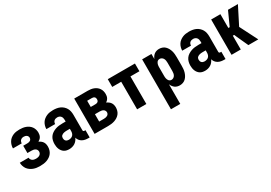

<svg xmlns="http://www.w3.org/2000/svg" viewBox="21 -1381 3457 2448"><g transform="rotate(-30 1750.0 -156.5)"><path d="M252 8Q227 8 202.5 5Q178 2 154.5 -7Q131 -16 110.5 -30.5Q90 -45 75.5 -65Q61 -85 53.5 -109.5Q46 -134 46 -158H175Q175 -145 182 -132.5Q189 -120 200 -112.5Q211 -105 225 -102Q239 -99 252 -99Q266 -99 280 -102Q294 -105 306 -112.5Q318 -120 324.5 -132.5Q331 -145 331 -159Q331 -173 324 -185.5Q317 -198 304.5 -205Q292 -212 278 -214.5Q264 -217 250 -217H192V-324H250Q261 -324 272.5 -326Q284 -328 294 -333.5Q304 -339 309.5 -349.5Q315 -360 315 -371Q315 -383 310 -393Q305 -403 295.5 -409.5Q286 -416 275 -418.5Q264 -421 253 -421Q240 -421 228.5 -417Q217 -413 208 -404.5Q199 -396 195 -384Q191 -372 191 -360H62V-361Q62 -385 68.5 -408Q75 -431 87.5 -451.5Q100 -472 118.5 -487Q137 -502 159 -511.5Q181 -521 205 -524.5Q229 -528 253 -528Q276 -528 299 -525Q322 -522 344 -514Q366 -506 385 -492.5Q404 -479 417.5 -460Q431 -441 437.5 -418.5Q444 -396 444 -373Q444 -358 441 -342.5Q438 -327 430.5 -313.5Q423 -300 411.5 -290Q400 -280 386 -272Q403 -264 417.5 -253Q432 -242 442 -227Q452 -212 456 -194Q460 -176 460 -157Q460 -132 453 -108Q446 -84 431 -63.5Q416 -43 395 -29Q374 -15 350.5 -6.5Q327 2 302 5Q277 8 252 8Z M681 8Q661 8 642.5 4Q624 0 608 -10Q592 -20 580 -35.5Q568 -51 561 -68.5Q554 -86 551 -105Q548 -124 548 -143Q548 -170 554.5 -196.5Q561 -223 576.5 -245Q592 -267 615 -282Q638 -297 663.5 -306Q689 -315 715.5 -318Q742 -321 769 -321H815V-346Q815 -360 811.5 -374Q808 -388 799 -399Q790 -410 776.5 -415.5Q763 -421 748 -421Q736 -421 723.5 -417.5Q711 -414 701.5 -405.5Q692 -397 687.5 -385Q683 -373 683 -360H554Q554 -384 560.5 -407.5Q567 -431 580 -451.5Q593 -472 612.5 -487Q632 -502 654 -511.5Q676 -521 700 -524.5Q724 -528 748 -528Q774 -528 799 -524Q824 -520 847 -510Q870 -500 889.5 -482.5Q909 -465 921.5 -443Q934 -421 939 -396Q944 -371 944 -346V-117Q944 -110 949 -104.5Q954 -99 962 -99H979V8H962Q939 8 916 4Q893 0 873 -11Q853 -22 838.5 -40.5Q824 -59 819 -81Q810 -61 796 -43.5Q782 -26 763.5 -14.5Q745 -3 723.5 2.5Q702 8 681 8ZM734 -99Q750 -99 766 -104Q782 -109 793.5 -120.5Q805 -132 810 -148Q815 -164 815 -180V-214H769Q759 -214 749 -213Q739 -212 729 -210Q719 -208 709 -203.5Q699 -199 691.5 -192Q684 -185 680.5 -175.5Q677 -166 677 -155Q677 -144 680.5 -133Q684 -122 692 -114Q700 -106 711.5 -102.5Q723 -99 734 -99Z M1056 0V-520H1255Q1277 -520 1299 -517Q1321 -514 1341.5 -506Q1362 -498 1379.5 -485Q1397 -472 1409.5 -453.5Q1422 -435 1427.5 -413.5Q1433 -392 1433 -370Q1433 -356 1430.5 -341.5Q1428 -327 1421.5 -314.5Q1415 -302 1405 -291Q1395 -280 1383 -272Q1400 -265 1415 -254Q1430 -243 1440.5 -228Q1451 -213 1455.5 -194.5Q1460 -176 1460 -158Q1460 -134 1453 -110Q1446 -86 1431 -67Q1416 -48 1395 -34.5Q1374 -21 1351 -13.5Q1328 -6 1303.5 -3Q1279 0 1255 0ZM1185 -322H1255Q1264 -322 1273.5 -324.5Q1283 -327 1290.5 -333.5Q1298 -340 1301 -349.5Q1304 -359 1304 -368Q1304 -378 1300.5 -387Q1297 -396 1290 -402Q1283 -408 1273.5 -410.5Q1264 -413 1255 -413H1185ZM1185 -107H1255Q1268 -107 1281 -109.5Q1294 -112 1305.5 -118Q1317 -124 1324 -135.5Q1331 -147 1331 -160Q1331 -173 1324 -185Q1317 -197 1305.5 -203.5Q1294 -210 1281 -212.5Q1268 -215 1255 -215H1185Z M1682 0V-406H1550V-520H1950V-406H1818V0Z M2056 215V-520H2193V-446Q2200 -463 2211 -479Q2222 -495 2237.5 -506.5Q2253 -518 2271.5 -523Q2290 -528 2309 -528Q2333 -528 2355.5 -520Q2378 -512 2395 -495.5Q2412 -479 2423.5 -458Q2435 -437 2441.5 -414Q2448 -391 2450 -367.5Q2452 -344 2452 -320V-200Q2452 -176 2450 -152.5Q2448 -129 2441.5 -106Q2435 -83 2423.5 -62Q2412 -41 2395 -24.5Q2378 -8 2355.5 0Q2333 8 2309 8Q2290 8 2271.5 3Q2253 -2 2237.5 -13.5Q2222 -25 2211 -41Q2200 -57 2193 -74V215ZM2251 -106Q2267 -106 2281 -115Q2295 -124 2302.5 -138Q2310 -152 2312.5 -168Q2315 -184 2315 -200V-320Q2315 -336 2312.5 -352Q2310 -368 2302.5 -382Q2295 -396 2281 -405Q2267 -414 2251 -414Q2241 -414 2231 -410Q2221 -406 2214 -398Q2207 -390 2203 -380.5Q2199 -371 2196.5 -361Q2194 -351 2193.5 -340.5Q2193 -330 2193 -320V-200Q2193 -190 2193.5 -179.5Q2194 -169 2196.5 -159Q2199 -149 2203 -139.5Q2207 -130 2214 -122Q2221 -114 2231 -110Q2241 -106 2251 -106Z M2681 8Q2661 8 2642.5 4Q2624 0 2608 -10Q2592 -20 2580 -35.5Q2568 -51 2561 -68.5Q2554 -86 2551 -105Q2548 -124 2548 -143Q2548 -170 2554.5 -196.5Q2561 -223 2576.5 -245Q2592 -267 2615 -282Q2638 -297 2663.5 -306Q2689 -315 2715.5 -318Q2742 -321 2769 -321H2815V-346Q2815 -360 2811.5 -374Q2808 -388 2799 -399Q2790 -410 2776.5 -415.5Q2763 -421 2748 -421Q2736 -421 2723.5 -417.5Q2711 -414 2701.5 -405.5Q2692 -397 2687.5 -385Q2683 -373 2683 -360H2554Q2554 -384 2560.5 -407.5Q2567 -431 2580 -451.5Q2593 -472 2612.5 -487Q2632 -502 2654 -511.5Q2676 -521 2700 -524.5Q2724 -528 2748 -528Q2774 -528 2799 -524Q2824 -520 2847 -510Q2870 -500 2889.5 -482.5Q2909 -465 2921.5 -443Q2934 -421 2939 -396Q2944 -371 2944 -346V-117Q2944 -110 2949 -104.5Q2954 -99 2962 -99H2979V8H2962Q2939 8 2916 4Q2893 0 2873 -11Q2853 -22 2838.5 -40.5Q2824 -59 2819 -81Q2810 -61 2796 -43.5Q2782 -26 2763.5 -14.5Q2745 -3 2723.5 2.5Q2702 8 2681 8ZM2734 -99Q2750 -99 2766 -104Q2782 -109 2793.5 -120.5Q2805 -132 2810 -148Q2815 -164 2815 -180V-214H2769Q2759 -214 2749 -213Q2739 -212 2729 -210Q2719 -208 2709 -203.5Q2699 -199 2691.5 -192Q2684 -185 2680.5 -175.5Q2677 -166 2677 -155Q2677 -144 2680.5 -133Q2684 -122 2692 -114Q2700 -106 2711.5 -102.5Q2723 -99 2734 -99Z M3072 0V-520H3208V-317H3228L3320 -520H3466L3334 -260L3466 0H3320L3246 -162L3228 -203H3208V0Z"/></g></svg>

Font: Iosevka SS18 Heavy
Style: Regular
Weight: 900
Monospace: yes
Designer: Belleve Invis
Foundry: Belleve Invis
Version: Version 25.1.1; ttfautohint (v1.8.4)